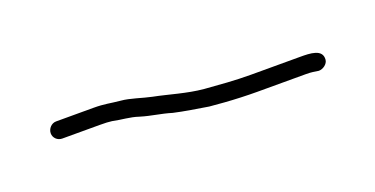

<svg xmlns="http://www.w3.org/2000/svg" viewBox="-21 -445 576 295"><g transform="rotate(-20 267.5 -297.5)"><path d="M64 -302H125C133.7 -302 140.3 -301.7 145 -301C159.5 -297.8 172.7 -297.8 187 -293C204.6 -287.6 219.4 -286.4 237 -281C252.8 -277.3 276.7 -273.7 293 -271L317 -269C333 -267.8 353.3 -267 370 -267H450C458.7 -267 463.1 -266 470 -265C477.1 -265 484.9 -270.7 485.5 -277.5C487.1 -294.7 466.6 -295 450 -295H370C343.6 -295 319.4 -297.1 295 -299C267.3 -301.5 241.2 -310 216 -315C201.2 -318 183.1 -324.8 168 -326C150.7 -327.6 143.8 -330 125 -330H64C56.3 -330 50 -323 50 -315.5C50 -308 56.3 -302 64 -302Z"/></g></svg>

Font: HoneyBee
Style: XLit
Weight: 200
Foundry: Cannot Into Space Fonts
Version: Version 0.89